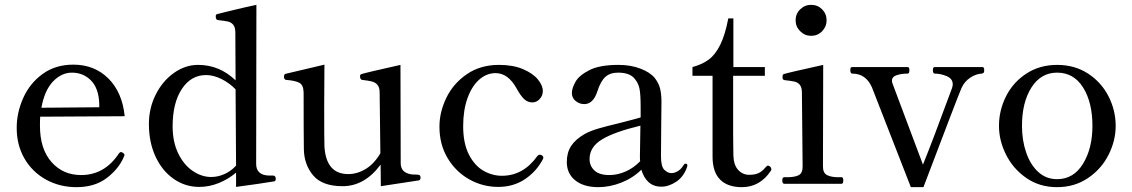

<svg xmlns="http://www.w3.org/2000/svg" viewBox="-20 -759 4676 793"><path d="M494 -119Q494 -116 491 -110Q470 -61 420.5 -23.5Q371 14 296 14Q227 14 170.5 -17Q114 -48 81.5 -103.5Q49 -159 49 -231Q49 -294 76 -354.5Q103 -415 156 -453.5Q209 -492 283 -492Q370 -492 427.5 -435Q485 -378 495 -279L146 -277Q145 -265 145 -240Q145 -144 192.5 -90Q240 -36 315 -36Q412 -36 471 -125Q475 -131 480 -131Q483 -131 489 -127Q494 -124 494 -119ZM151 -314 390 -316V-329Q388 -394 356 -426.5Q324 -459 277 -459Q234 -459 199 -422.5Q164 -386 151 -314Z M1119 -20Q1119 -12 1113 -10Q1089 -6 1041.5 1Q994 8 955 13V-46Q923 -19 883.5 -3Q844 13 803 13Q745 13 697.5 -20Q650 -53 622.5 -112Q595 -171 595 -247Q595 -312 623 -368Q651 -424 698 -457.5Q745 -491 798 -491Q887 -491 953 -427L952 -624Q952 -646 943.5 -656.5Q935 -667 921.5 -670Q908 -673 881 -676Q871 -676 871 -692Q871 -699 877 -701Q902 -707 951 -719Q1000 -731 1039 -739L1038 -82Q1038 -59 1051 -47Q1064 -35 1089 -34H1107Q1119 -34 1119 -20ZM955 -75 953 -390Q928 -416 895 -432.5Q862 -449 831 -449Q769 -449 731 -391.5Q693 -334 693 -237Q693 -173 716 -125.5Q739 -78 776 -53Q813 -28 852 -28Q880 -28 907 -40Q934 -52 955 -75Z M1717 -25Q1717 -16 1710 -14L1553 10L1552 -79Q1486 10 1395 10Q1311 10 1273.5 -34.5Q1236 -79 1235 -143Q1234 -217 1234 -378Q1233 -408 1216.5 -417Q1200 -426 1162 -429Q1153 -430 1153 -442Q1153 -452 1159 -454L1320 -492L1319 -322Q1319 -176 1320 -154Q1327 -40 1418 -40Q1456 -40 1491 -61.5Q1526 -83 1551 -126L1548 -377Q1548 -398 1539 -408.5Q1530 -419 1516 -422.5Q1502 -426 1476 -429Q1467 -430 1467 -445Q1467 -451 1473 -453Q1487 -458 1634 -491L1635 -85Q1635 -46 1678 -39Q1684 -38 1698 -38Q1710 -38 1713.5 -35Q1717 -32 1717 -25Z M1795 -236Q1795 -296 1823.5 -355Q1852 -414 1908 -452.5Q1964 -491 2041 -491Q2099 -491 2140 -473.5Q2181 -456 2201.5 -431Q2222 -406 2222 -383Q2222 -364 2209 -350Q2196 -336 2179 -336Q2159 -336 2144.5 -350Q2130 -364 2114 -393Q2079 -457 2027 -457Q1989 -457 1958.5 -429.5Q1928 -402 1910.5 -352.5Q1893 -303 1893 -238Q1893 -167 1916.5 -121Q1940 -75 1976.5 -54Q2013 -33 2053 -33Q2141 -33 2199 -114Q2204 -120 2209 -120Q2214 -120 2217 -118Q2224 -114 2224 -108Q2224 -104 2222 -101Q2195 -50 2147.5 -18.5Q2100 13 2038 13Q1974 13 1918.5 -18Q1863 -49 1829 -105.5Q1795 -162 1795 -236Z M2819 -76 2818 -70Q2804 -29 2773 -8.5Q2742 12 2712 12Q2679 12 2658.5 -7Q2638 -26 2629 -58Q2593 -23 2545.5 -4.5Q2498 14 2451 14Q2391 14 2356 -14Q2321 -42 2321 -90Q2321 -128 2338.5 -155.5Q2356 -183 2394 -205Q2417 -218 2451 -228Q2485 -238 2536 -250Q2554 -255 2576.5 -260.5Q2599 -266 2626 -274V-317Q2626 -368 2621.5 -391.5Q2617 -415 2602 -433Q2582 -459 2533 -459Q2500 -459 2480.5 -441.5Q2461 -424 2448 -384Q2431 -329 2393 -329Q2374 -329 2358 -341.5Q2342 -354 2342 -375Q2342 -394 2356.5 -420.5Q2371 -447 2413.5 -469Q2456 -491 2535 -491Q2585 -491 2625.5 -475.5Q2666 -460 2685 -436Q2701 -415 2706.5 -392.5Q2712 -370 2712 -337Q2712 -282 2711 -245L2710 -113Q2710 -71 2724 -57.5Q2738 -44 2753 -44Q2766 -44 2779.5 -52Q2793 -60 2804 -78Q2807 -83 2811 -83Q2819 -83 2819 -76ZM2624 -93Q2623 -99 2623 -111L2625 -240Q2517 -214 2466 -183Q2415 -152 2415 -102Q2415 -74 2435 -55Q2455 -36 2497 -36Q2530 -36 2563.5 -50.5Q2597 -65 2624 -93Z M2923 -112V-446H2840V-482Q2881 -493 2908 -513.5Q2935 -534 2955 -574.5Q2975 -615 2988 -683H3009V-482H3139V-446H3008V-205L3009 -118Q3010 -78 3028.5 -57.5Q3047 -37 3075 -37Q3098 -37 3113 -44Q3128 -51 3143 -69Q3148 -75 3152 -75Q3157 -75 3161.5 -70Q3166 -65 3166 -60Q3166 -56 3164 -54Q3119 14 3044 14Q2985 14 2954 -17.5Q2923 -49 2923 -112Z M3266 -675Q3266 -702 3285 -720.5Q3304 -739 3330 -739Q3357 -739 3375.5 -720.5Q3394 -702 3394 -675Q3394 -649 3375.5 -630Q3357 -611 3330 -611Q3304 -611 3285 -630Q3266 -649 3266 -675ZM3219 0Q3211 0 3211 -14Q3211 -27 3219 -27H3231Q3261 -27 3278 -35Q3295 -43 3295 -71L3292 -377Q3292 -398 3283.5 -408.5Q3275 -419 3261.5 -422Q3248 -425 3221 -428Q3215 -429 3213.5 -432Q3212 -435 3212 -441Q3212 -446 3213 -449Q3214 -452 3217 -453Q3231 -458 3380 -491L3379 -71Q3379 -44 3396.5 -35.5Q3414 -27 3443 -27H3456Q3463 -27 3463 -14Q3463 0 3456 0Z M3581 -399Q3556 -455 3500 -455Q3492 -455 3492 -469Q3492 -476 3493.5 -479Q3495 -482 3500 -482H3729Q3736 -482 3736 -469Q3736 -455 3729 -455Q3703 -455 3683.5 -448.5Q3664 -442 3664 -426Q3664 -421 3665 -418Q3666 -415 3667 -412L3792 -79Q3831 -175 3912 -395Q3915 -404 3915 -411Q3915 -434 3890 -444.5Q3865 -455 3840 -455Q3833 -456 3833 -469Q3833 -482 3840 -482H4038Q4045 -482 4045 -469Q4045 -462 4043 -459Q4041 -456 4035 -455Q4011 -454 3987 -438Q3963 -422 3951 -395Q3937 -363 3794 14H3742Z M4106 -239Q4106 -303 4135 -361Q4164 -419 4219 -455Q4274 -491 4346 -491Q4419 -491 4474 -455Q4529 -419 4558.5 -361Q4588 -303 4588 -239Q4588 -178 4558.5 -119.5Q4529 -61 4473.5 -23.5Q4418 14 4346 14Q4274 14 4219.5 -23.5Q4165 -61 4135.5 -119.5Q4106 -178 4106 -239ZM4492 -239Q4492 -336 4453.5 -397.5Q4415 -459 4346 -459Q4279 -459 4240 -397.5Q4201 -336 4201 -239Q4201 -179 4218.5 -128.5Q4236 -78 4268.5 -48.5Q4301 -19 4346 -19Q4414 -19 4453 -82.5Q4492 -146 4492 -239Z"/></svg>

Font: Shippori Mincho Medium
Style: Regular
Weight: 500
Designer: FONTDASU
Foundry: FONTDASU / Google Inc. / but / Adobe
Version: Version 3.110; ttfautohint (v1.8.3)